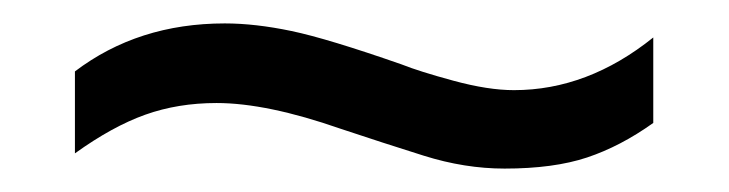

<svg xmlns="http://www.w3.org/2000/svg" viewBox="-20 -414 623 164"><path d="M411 -270Q377 -270 342 -281Q307 -292 271 -304Q208 -326 165 -326Q132 -326 104 -316Q76 -306 44 -283V-353Q98 -394 172 -394Q198 -394 229 -387.5Q260 -381 323 -359Q338 -353 367.5 -345Q397 -337 419 -337Q482 -337 538 -382V-309Q510 -289 481.5 -279.5Q453 -270 411 -270Z"/></svg>

Font: TharLon
Style: Regular
Weight: 400
Designer: Sai Zin Di Di Zone
Foundry: Sai Zin Di Di Zone, Sun Tun
Version: Version 1.003 September 27 2012